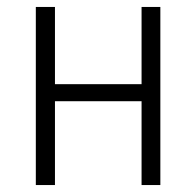

<svg xmlns="http://www.w3.org/2000/svg" viewBox="-20 -532 564 552"><path d="M83 0V-512H138V-290H387V-512H441V0H387V-241H138V0Z"/></svg>

Font: IBM Plex Sans Condensed Light
Style: Regular
Weight: 300
Width: 3
Designer: Mike Abbink, Paul van der Laan, Pieter van Rosmalen
Foundry: Bold Monday
Version: Version 3.201